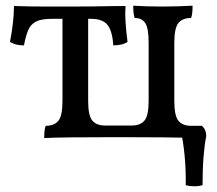

<svg xmlns="http://www.w3.org/2000/svg" viewBox="-20 -481 762 673"><path d="M135 3Q135 -10 136 -20.5Q137 -31 140 -40Q170 -40 184.5 -57.5Q199 -75 199 -127V-431H289V-127Q289 -76 303.5 -58.5Q318 -41 348 -41H442Q472 -41 486.5 -58.5Q501 -76 501 -127V-331Q501 -383 489 -400.5Q477 -418 452 -418Q449 -427 448 -437.5Q447 -448 447 -461Q466 -460 492 -459Q518 -458 546 -458Q577 -458 605 -459Q633 -460 655 -461Q655 -448 654 -437.5Q653 -427 650 -418Q620 -418 605.5 -400.5Q591 -383 591 -331V-127Q591 -75 605.5 -57.5Q620 -40 650 -40L655 3Q640 2 618.5 1.5Q597 1 556.5 0.5Q516 0 446 0H344Q274 0 233.5 0.5Q193 1 171.5 1.5Q150 2 135 3ZM64 -322Q49 -322 38.5 -324.5Q28 -327 15 -334Q22 -370 25.5 -402.5Q29 -435 29 -460Q52 -459 83 -458.5Q114 -458 151 -458Q188 -458 230 -458Q269 -458 304.5 -458.5Q340 -459 369 -459.5Q398 -460 420 -460Q418 -434 420 -404Q422 -374 427 -334Q416 -327 403 -324.5Q390 -322 377 -322Q374 -372 357 -393.5Q340 -415 299 -415H161Q124 -415 105.5 -405Q87 -395 78.5 -374.5Q70 -354 64 -322ZM631 168Q632 115 627 63.5Q622 12 613 -26L628 -40H688Q703 -26 703 -4Q697 25 693.5 68.5Q690 112 690 168Q677 172 661 172Q645 172 631 168Z"/></svg>

Font: Vollkorn
Style: Regular
Weight: 400
Designer: Friedrich Althausen
Foundry: Friedrich Althausen
Version: Version 4.104